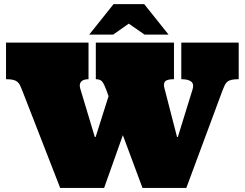

<svg xmlns="http://www.w3.org/2000/svg" viewBox="-20 -930 1211 950"><path d="M587.9 -261.2 495.1 0H277.8L89.8 -482.9Q84 -498 79.1 -508.1Q74.2 -518.1 65.7 -525.1Q57.1 -532.2 43.9 -535.2Q30.8 -538.1 9.8 -538.1V-719.2H418V-538.1Q392.1 -538.1 381.1 -525.6Q370.1 -513.2 377.9 -488.8L449.2 -252H453.1L517.1 -454.1L506.8 -482.9Q496.1 -512.2 486.6 -525.1Q477.1 -538.1 454.1 -538.1V-719.2H840.8V-538.1Q804.2 -538.1 795.7 -525.6Q787.1 -513.2 794.9 -488.8L856 -252H859.9L933.1 -488.8Q948.2 -538.1 877 -538.1V-719.2H1161.1V-538.1Q1140.1 -538.1 1126.5 -535.2Q1112.8 -532.2 1105 -525.6Q1097.2 -519 1092 -508.5Q1086.9 -498 1081.1 -482.9L901.9 0H685.1ZM542 -909.7H693.4L814 -758.8H695.3L617.2 -813L540 -758.8H421.4Z"/></svg>

Font: Ultra
Style: Regular
Weight: 400
Designer: Astigmatic (AOETI)
Foundry: Astigmatic (AOETI)
Version: Version 1.001